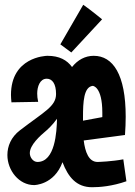

<svg xmlns="http://www.w3.org/2000/svg" viewBox="-20 -773 567 805"><path d="M497 -105C450 -96 394 -94 389 -94C352 -94 337 -136 331 -184L504 -207C506 -234 507 -260 507 -284C507 -460 454 -539 373 -539C337 -539 306 -522 282 -492C261 -521 229 -539 179 -539C170 -539 26 -533 26 -375C26 -365 27 -355 28 -344L140 -346C137 -359 136 -371 136 -381C136 -409 147 -443 176 -443C199 -443 215 -422 215 -379C215 -327 167 -306 64 -227C26 -198 11 -160 11 -123C11 -58 60 3 123 3C123 3 207 3 242 -93C266 -30 301 12 366 12C398 12 450 8 510 -13ZM137 -94C119 -94 105 -113 105 -131C105 -165 147 -203 177 -228C177 -228 199 -247 219 -275C218 -220 211 -94 137 -94ZM328 -282C328 -345 331 -409 369 -413C369 -413 409 -411 409 -301V-282L328 -267ZM233 -587 279 -553 408 -692C408 -692 362 -730 329 -753Z"/></svg>

Font: Mouse Memoirs
Style: Regular
Weight: 400
Designer: Astigmatic (AOETI)
Foundry: Astigmatic (AOETI)
Version: Version 1.000